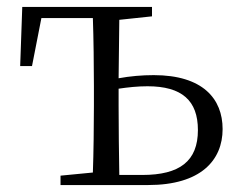

<svg xmlns="http://www.w3.org/2000/svg" viewBox="-20 -532 680 552"><path d="M154 0H406C557 0 620 -71 620 -161C620 -248 563 -316 422 -316C388 -316 354 -313 321 -307L323 -475L417 -485V-512H44L38 -342H72L99 -480H247C249 -424 250 -340 250 -285V-227C250 -173 249 -91 247 -36L154 -27ZM321 -277C348 -281 376 -284 404 -284C503 -284 549 -243 549 -158C549 -69 497 -29 389 -29H323C322 -84 321 -170 321 -227Z"/></svg>

Font: Noto Serif CJK SC Light
Style: Regular
Weight: 300
Designer: Ryoko NISHIZUKA 西塚涼子 (kana & ideographs); Frank Grießhammer (Latin, Greek & Cyrillic); Wenlong ZHANG 张文龙 (bopomofo); San
Foundry: Adobe
Version: Version 2.001;hotconv 1.1.0;makeotfexe 2.6.0